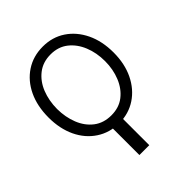

<svg xmlns="http://www.w3.org/2000/svg" viewBox="-211 -675 1001 1001"><g transform="rotate(-45 289.5 -175.0)"><path d="M304.2 -23.4V203.1H231.4V-23.4ZM274.9 11.7Q204.1 11.2 149.7 -24.7Q95.2 -60.5 64.9 -124Q34.7 -187.5 34.7 -270Q34.7 -354 64.9 -417.7Q95.2 -481.4 149.7 -517.3Q204.1 -553.2 274.9 -553.2Q345.2 -553.2 399.2 -517.3Q453.1 -481.4 483.9 -417.7Q514.6 -354 514.6 -270Q514.6 -187.5 483.9 -124Q453.1 -60.5 399.2 -24.7Q345.2 11.2 274.9 11.7ZM274.9 -46.4Q331.5 -46.4 370.6 -76.9Q409.7 -107.4 430.4 -158.4Q451.2 -209.5 451.2 -270Q451.2 -331.5 430.4 -382.6Q409.7 -433.6 370.6 -464.6Q331.5 -495.6 274.9 -495.6Q218.3 -495.6 178.5 -464.6Q138.7 -433.6 118.4 -382.6Q98.1 -331.5 97.7 -270Q98.1 -209.5 118.4 -158.4Q138.7 -107.4 178.2 -76.9Q217.8 -46.4 274.9 -46.4Z"/></g></svg>

Font: Inter Tight Light
Style: Regular
Weight: 300
Designer: Rasmus Andersson
Foundry: rsms
Version: Version 3.004